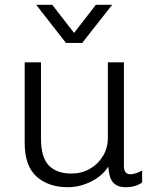

<svg xmlns="http://www.w3.org/2000/svg" viewBox="-20 -771 659 801"><path d="M262 10Q183 10 133 -34Q83 -78 83 -175V-511H151V-193Q151 -115 183.5 -81Q216 -47 278 -47Q320 -47 354.5 -66.5Q389 -86 409.5 -120Q430 -154 430 -196V-511H497V-78Q497 -60 504.5 -52Q512 -44 523 -44Q534 -44 548 -48.5Q562 -53 573 -60V-10Q560 0 542.5 5Q525 10 505 10Q475 10 459.5 -2.5Q444 -15 438.5 -34.5Q433 -54 432 -76Q406 -36 359 -13Q312 10 262 10ZM448 -751 323 -592H255L131 -751H198L308 -609H270L380 -751Z"/></svg>

Font: Chivo ExtraLight
Style: Regular
Weight: 250
Designer: Hector Gatti
Foundry: Omnibus-Type
Version: Version 2.002